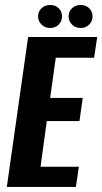

<svg xmlns="http://www.w3.org/2000/svg" viewBox="-20 -737 403 757"><path d="M6.9 0 90.9 -591H363.2L351 -509.3H199.8L177.8 -351H306.2L293.3 -259.7H164.5L139.9 -79.7H291L279.2 0ZM177.7 -626.7Q157.5 -626.7 143.8 -640Q130.2 -653.3 130.2 -672.5Q130.2 -691.8 143.8 -704.6Q157.5 -717.4 177.7 -717.4Q198 -717.4 211.3 -704.6Q224.6 -691.8 224.6 -672.5Q224.6 -653.3 211.3 -640Q198 -626.7 177.7 -626.7ZM298 -626.7Q277.7 -626.7 264.1 -640Q250.4 -653.3 250.4 -672.5Q250.4 -691.8 264.1 -704.6Q277.7 -717.4 298 -717.4Q318.2 -717.4 331.5 -704.6Q344.9 -691.8 344.9 -672.5Q344.9 -653.3 331.5 -640Q318.2 -626.7 298 -626.7Z"/></svg>

Font: Alumni Sans Thin
Style: Italic
Weight: 100
Italic angle: -8°
Designer: Robert E. Leuschke
Foundry: Robert E. Leuschke
Version: Version 1.016